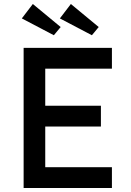

<svg xmlns="http://www.w3.org/2000/svg" viewBox="-20 -939 654 959"><path d="M539 -700V-596H197L206 -614V-402L197 -411H484V-307H200L206 -316V-97L199 -104H539V0H98V-700ZM89 -847 144 -919 283 -804 249 -763ZM279 -847 334 -919 473 -804 439 -763Z"/></svg>

Font: Lexend
Style: Regular
Weight: 400
Designer: Thomas Jockin
Foundry: Lexend
Version: Version 1.000